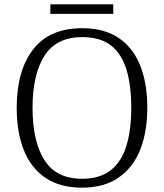

<svg xmlns="http://www.w3.org/2000/svg" viewBox="-20 -855 757 885"><path d="M358 10Q257 10 190 -35Q123 -80 90 -162.5Q57 -245 57 -359Q57 -529 132.5 -627Q208 -725 359 -725Q460 -725 526.5 -680.5Q593 -636 626 -553.5Q659 -471 659 -358Q659 -247 626 -164.5Q593 -82 526 -36Q459 10 358 10ZM358 -31Q440 -31 490 -70Q540 -109 562.5 -182.5Q585 -256 585 -358Q585 -461 563 -534Q541 -607 491.5 -645.5Q442 -684 359 -684Q240 -684 185 -598Q130 -512 130 -358Q130 -204 184.5 -117.5Q239 -31 358 -31ZM212 -791V-835H502V-791Z"/></svg>

Font: Noto Serif Gurmukhi Light
Style: Regular
Weight: 300
Designer: Vaibhav Singh and the Monotype Design Team
Foundry: Monotype Imaging Inc.
Version: Version 2.004; ttfautohint (v1.8.4.7-5d5b)